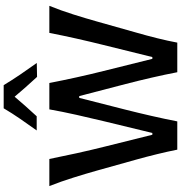

<svg xmlns="http://www.w3.org/2000/svg" viewBox="11 -1019 1008 1070"><g transform="rotate(-90 515.0 -484.0)"><path d="M216 0Q205.5 -53 190.8 -113.2Q176 -173.5 161.5 -225.5L99 -449Q82.5 -508 60.2 -579Q38 -650 13 -713H164Q178.5 -640.5 196.2 -560.2Q214 -480 232 -408L299 -139H309L375 -411.5Q392 -481.5 410 -562Q428 -642.5 440.5 -713H587.5Q601.5 -640.5 618.8 -562Q636 -483.5 654.5 -410.5L722 -139H732L799.5 -412Q817 -482 835 -562Q853 -642 866.5 -713H1017.5Q991.5 -649 969.5 -579.2Q947.5 -509.5 931 -450.5L867.5 -225.5Q852 -172 837 -111.8Q822 -51.5 812.5 0H647.5Q634.5 -68 617 -144Q599.5 -220 582 -287L514.5 -546.5H504.5L438.5 -287Q421.5 -220 404 -143.5Q386.5 -67 373.5 0ZM621.5 -781.5Q593 -812.5 565.2 -843.8Q537.5 -875 511 -906.5Q459 -845 402 -783.5H323Q356 -829.5 387.5 -875.2Q419 -921 446.5 -967.5H575.5Q603.5 -921 634.8 -875Q666 -829 699 -783Z"/></g></svg>

Font: Commissioner Flair Medium
Style: Regular
Weight: 500
Designer: Kostas Bartsokas
Foundry: Kostas Bartsokas
Version: Version 1.000; ttfautohint (v1.8.3)